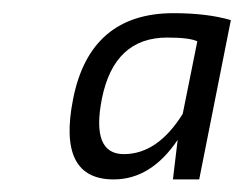

<svg xmlns="http://www.w3.org/2000/svg" viewBox="-20 -719 376 296"><path d="M284.2 -655.3Q272 -661.1 237.8 -661.1Q156.2 -661.1 137.2 -567.4Q120.1 -481.4 170.9 -481.4Q223.1 -481.4 261.7 -543.5ZM287.1 -442.4H246.6L253.9 -503.4Q212.9 -442.4 155.3 -442.4Q67.9 -442.4 92.8 -566.9Q119.1 -698.7 247.6 -698.7Q299.3 -698.7 335.9 -688Z"/></svg>

Font: Sansation
Style: Italic
Weight: 400
Designer: Bernd Montag
Version: Version 1.301